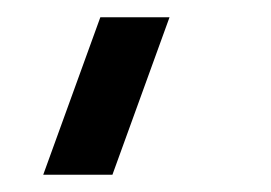

<svg xmlns="http://www.w3.org/2000/svg" viewBox="-20 -145 313 222"><path d="M30 57H110L176 -125H96Z"/></svg>

Font: Mohave
Style: Italic
Weight: 400
Italic angle: -8°
Designer: Gumpita Rahayu
Foundry: Tokotype
Version: Version 2.002;PS 002.002;hotconv 1.0.88;makeotf.lib2.5.64775